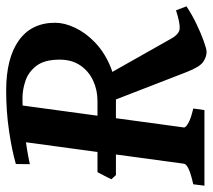

<svg xmlns="http://www.w3.org/2000/svg" viewBox="-56 -616 677 610"><g transform="rotate(-90 282.0 -311.5)"><path d="M30.3 -281.2 17.1 -295.4Q20 -302.7 27.8 -317.4Q35.6 -332 39.6 -339.8H266.1Q300.3 -339.8 330.1 -353.5Q359.9 -367.2 378.4 -394Q397 -420.9 397 -460Q397 -508.3 377.4 -533.7Q357.9 -559.1 329.8 -568.6Q301.8 -578.1 274.4 -578.1Q225.1 -578.1 167.2 -571.3Q109.4 -564.5 64.9 -554.7L65.4 -599.1Q109.4 -611.8 170.7 -620.8Q231.9 -629.9 298.8 -629.9Q401.4 -629.9 457.8 -589.8Q514.2 -549.8 514.2 -474.1Q514.2 -444.8 498.5 -411.4Q482.9 -377.9 452.4 -348.4Q421.9 -318.8 378.2 -300Q334.5 -281.2 278.3 -281.2ZM-3.4 0 1 -35.6Q64.5 -49.3 66.4 -65.4L139.6 -604.5H254.9L181.6 -65.4Q180.7 -59.6 195.8 -51Q210.9 -42.5 241.7 -35.6L236.8 0ZM421.9 6.8Q405.3 6.8 389.4 -4.4Q373.5 -15.6 357.4 -57.1L263.7 -298.8L343.3 -318.8L464.4 -104.5Q478.5 -79.6 496.3 -78.6Q514.2 -77.6 553.7 -90.3L566.4 -57.1Q541 -40 510.5 -25.4Q480 -10.7 455.3 -2Q430.7 6.8 421.9 6.8Z"/></g></svg>

Font: Gentium Plus
Style: Bold Italic
Weight: 700
Italic angle: -8°
Designer: Victor Gaultney, Annie Olsen, Iska Routamaa, Becca Hirsbrunner
Foundry: SIL International
Version: Version 6.101